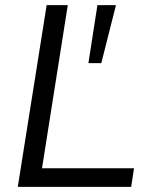

<svg xmlns="http://www.w3.org/2000/svg" viewBox="-20 -725 583 745"><path d="M49 0 161 -705H243L143 -72H500L489 0ZM323 -480 358 -705H430L373 -480Z"/></svg>

Font: Nunito Sans 12pt ExtraLight 12pt
Style: Italic
Weight: 400
Italic angle: -9°
Version: Version 3.101;gftools[0.9.27]